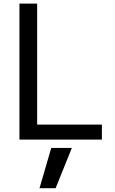

<svg xmlns="http://www.w3.org/2000/svg" viewBox="-20 -752 622 1037"><path d="M368.2 46.9 280.3 264.6H193.4L256.8 46.9ZM180.7 -732.4V-79.1H530.3V2H85V-732.4Z"/></svg>

Font: Gen Shin Gothic Regular
Style: Regular
Weight: 400
Designer: [Source Han Sans]
Ryoko NISHIZUKA  (kana & ideographs); Paul D. Hunt (Latin, Greek & Cyrillic); Wenlong ZHANG  (bopomofo
Version: Version 1.002.20150607